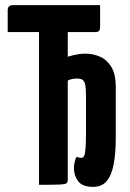

<svg xmlns="http://www.w3.org/2000/svg" viewBox="-20 -720 505 748"><path d="M343 8Q301 8 284.5 -14Q268 -36 268 -65Q268 -76 270.5 -87.5Q273 -99 278 -109Q283 -107 288 -106Q293 -105 297 -105Q305 -105 308.5 -114.5Q312 -124 313.5 -146Q315 -168 315 -204V-346Q315 -372 312.5 -387Q310 -402 303 -408Q296 -414 282 -414Q273 -414 263 -412.5Q253 -411 244 -406V-20Q244 -10 239 -6Q234 -2 210.5 -1Q187 0 132 0V-595H10V-680Q10 -700 30 -700H370V-615Q370 -603 365.5 -599Q361 -595 350 -595H244V-499Q260 -504 277.5 -507.5Q295 -511 312 -511Q343 -511 370 -499Q397 -487 414 -459Q431 -431 431 -381V-183Q431 -124 423 -81Q415 -38 396 -15Q377 8 343 8Z"/></svg>

Font: Yanone Kaffeesatz ExtraLight
Style: Regular
Weight: 200
Designer: Yanone (Cyrillic: Daniel Pouzeot, Huerta Tipografica, and Cyreal)
Foundry: Yanone
Version: Version 2.003